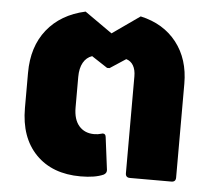

<svg xmlns="http://www.w3.org/2000/svg" viewBox="-47 -641 774 701"><g transform="rotate(5 340.5 -290.5)"><path d="M49 -221V-350Q49 -446 99 -508.5Q149 -571 239 -591L340 -520L441 -591Q526 -572 573.5 -511Q621 -450 621 -360V-16Q621 0 605 0H453Q437 0 437 -16V-371Q437 -395 428 -410.5Q419 -426 402 -431L344 -393H335L277 -431Q256 -424 244.5 -403.5Q233 -383 233 -351V-239Q233 -195 253.5 -171.5Q274 -148 309 -148Q323 -148 336 -152Q338 -153 341 -153Q351 -153 352 -140L367 -22V-19Q367 -10 357 -4Q326 10 273 10Q169 10 109 -51.5Q49 -113 49 -221Z"/></g></svg>

Font: LINE Seed Sans TH App ExtraBold
Style: Regular
Weight: 800
Designer: Dalton Maag Ltd | Thai characters by Cadson Demak Co.,Ltd.
Foundry: Dalton Maag Ltd
Version: Version 1.003